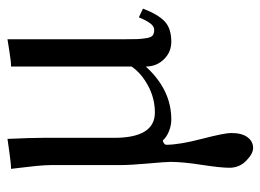

<svg xmlns="http://www.w3.org/2000/svg" viewBox="-114 -366 713 526"><g transform="rotate(-90 243.0 -102.5)"><path d="M101.1 233.9Q85.4 233.9 66.2 215.1Q46.9 196.3 46.9 168.9Q46.9 145 54.9 93Q63 41 63 7.8Q63 -5.9 58.6 -53.7Q54.2 -101.6 54.2 -133.8V-321.8Q54.2 -334 51.8 -360.8Q49.3 -384.3 46.4 -408.2L43.9 -429.2Q57.1 -429.2 87.9 -433.6Q118.7 -438 126 -439Q128.9 -375 128.9 -342.8V-147Q128.9 -35.2 198.2 -35.2Q237.3 -35.2 272 -54Q306.6 -72.8 324.2 -99.1V-429.2Q338.4 -429.2 366 -433.8Q393.6 -438.5 398.9 -439V-124Q398.9 -94.7 399.4 -82.8Q399.9 -70.8 402.1 -57.9Q404.3 -44.9 409.7 -41Q415 -37.1 424.8 -37.1Q434.1 -37.1 442.1 -47.4Q450.2 -57.6 459 -79.1L482.9 -67.9Q467.3 -26.9 448 -8.5Q428.7 9.8 392.1 9.8Q363.8 9.8 344 -10.5Q324.2 -30.8 324.2 -60.1Q260.7 9.8 179.2 9.8Q162.6 9.8 146.5 3.2Q130.4 -3.4 122.1 -13.2Q117.7 -13.2 113.8 -10.3Q109.9 -7.3 109.9 -3.9Q109.9 31.2 126 93.3Q142.1 155.3 142.1 173.8Q142.1 203.1 130.6 218.5Q119.1 233.9 101.1 233.9Z"/></g></svg>

Font: Linux Biolinum G
Style: Regular
Weight: 400
Designer: Philipp H. Poll
Foundry: Philipp H. Poll
Version: Version 1.1.0 ; ttfautohint (v1.6)